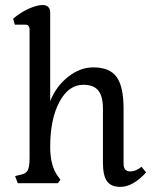

<svg xmlns="http://www.w3.org/2000/svg" viewBox="-20 -729 618 764"><path d="M561.5 -43 543 -65.4Q520.5 -46.9 498 -46.9Q471.7 -46.9 471.7 -78.1V-296.9Q471.7 -383.8 444.3 -422.4Q417 -460.9 350.6 -460.9Q298.8 -460.9 251 -423.3Q203.1 -385.7 179.7 -326.2V-679.7Q179.7 -693.4 171.9 -701.2Q164.1 -709 150.4 -709Q126 -709 92.3 -693.4Q58.6 -677.7 32.2 -654.3L39.1 -630.9H80.1Q97.7 -630.9 97.7 -611.3V-100.6Q97.7 -65.4 90.3 -51.3Q83 -37.1 59.6 -33.2L40 -28.3L50.8 0H210L220.7 -13.7L210 -28.3Q179.7 -69.3 179.7 -144.5Q179.7 -254.9 216.3 -323.2Q252.9 -391.6 311.5 -391.6Q353.5 -391.6 371.6 -368.2Q389.6 -344.7 389.6 -296.9V-82Q389.6 -30.3 405.8 -7.8Q421.9 14.6 459 14.6Q508.8 14.6 561.5 -43Z"/></svg>

Font: Kurale
Style: Regular
Weight: 400
Version: 1.0; ttfautohint (v1.3)